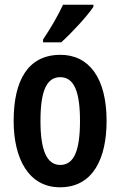

<svg xmlns="http://www.w3.org/2000/svg" viewBox="-20 -786 512 816"><path d="M377 -757V-766H248C227 -721 199 -672 163 -618V-606H240C285 -646 351 -718 377 -757ZM433 -272C433 -455 358 -553 237 -553C98 -553 38 -443 38 -272C38 -113 101 10 235 10C377 10 433 -115 433 -272ZM152 -272C152 -397 177 -458 236 -458C295 -458 320 -396 320 -272C320 -147 295 -85 236 -85C178 -85 152 -149 152 -272Z"/></svg>

Font: Noto Sans Khmer ExtraCondensed SemiBold
Style: Regular
Weight: 600
Width: 2
Designer: Danh Hong and the Monotype Design Team
Foundry: Monotype Imaging Inc.
Version: Version 2.004